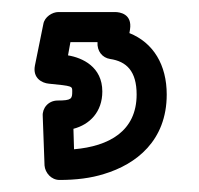

<svg xmlns="http://www.w3.org/2000/svg" viewBox="-20 -48 331 319"><path d="M103 200 102 166C129 159 150 138 150 104C150 63 117 48 93 44L97 22H142C141 37 150 48 163 50C190 54 207 70 207 109C207 170 161 195 103 200ZM100 104C100 116 99 119 76 119C60 119 50 132 51 145L54 227C55 239 65 251 79 251C106 251 131 248 153 241C206 225 257 186 257 109C257 60 235 23 195 7L196 1C200 -25 179 -28 171 -28H77C67 -28 54 -20 52 -8L38 61C34 82 50 90 61 91C101 95 100 95 100 104Z"/></svg>

Font: Asimov
Style: NarOu
Weight: 500
Designer: Google
Version: Version 2.000980; 2014